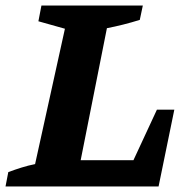

<svg xmlns="http://www.w3.org/2000/svg" viewBox="-48 -675 669 695"><path d="M520 -278H583L526 0H-28L-18 -52Q6 -61 30 -68.5Q54 -76 79 -81L187 -571L91 -598L102 -655H469L458 -603Q397 -584 339 -573L244 -95H435Z"/></svg>

Font: Piazzolla SC
Style: Bold Italic
Weight: 700
Italic angle: -11.3°
Designer: Juan Pablo del Peral
Foundry: Huerta Tipografica
Version: Version 1.330